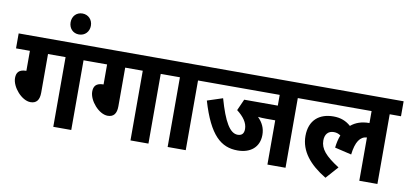

<svg xmlns="http://www.w3.org/2000/svg" viewBox="-77 -1106 2982 1389"><g transform="rotate(10 1414.0 -411.5)"><path d="M235 -512H364V0H496V-512H580V-622H0V-512H102V-365C46 -365 30 -338 30 -300C30 -234 105 -147 170 -147C213 -147 235 -173 235 -228Z M356 -767C356 -723 386 -690 430 -690C474 -690 505 -723 505 -767C505 -811 474 -844 430 -844C386 -844 356 -811 356 -767Z M802 -512H931V0H1063V-512H1147V-622H567V-512H669V-365C613 -365 597 -338 597 -300C597 -234 672 -147 737 -147C780 -147 802 -173 802 -228Z M1337 -512H1421V-622H1134V-512H1204V0H1337Z M2070 -512H2154V-622H1407V-512H1937V-433H1690L1653 -350C1702 -312 1733 -271 1733 -225C1733 -190 1716 -175 1687 -175C1630 -175 1585 -251 1538 -417L1425 -380C1497 -135 1585 -63 1706 -63C1800 -63 1864 -114 1864 -205C1864 -254 1845 -293 1810 -328C1827 -326 1848 -325 1870 -325H1937V0H2070Z M2140 -512H2612V-424H2610C2556 -424 2511 -409 2476 -379C2441 -410 2401 -426 2348 -426C2244 -426 2172 -368 2172 -252C2172 -141 2245 -52 2367 21L2447 -69C2345 -134 2305 -181 2305 -242C2305 -287 2328 -315 2370 -315C2390 -315 2406 -309 2420 -299C2409 -272 2402 -241 2398 -206L2521 -177C2532 -272 2563 -315 2612 -318V0H2745V-512H2828V-622H2140Z"/></g></svg>

Font: Noto Sans Devanagari SemiCondensed
Style: Bold
Weight: 700
Width: 4
Designer: Jelle Bosma - Monotype Design Team
Foundry: Monotype Imaging Inc.
Version: Version 2.004